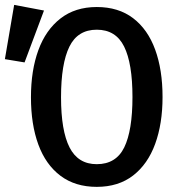

<svg xmlns="http://www.w3.org/2000/svg" viewBox="-86 -732 706 766"><path d="M562.5 -345Q562.5 -238.5 533 -157.8Q503.5 -77 445 -31.8Q386.5 13.5 300 13.5Q214 13.5 155.2 -30.8Q96.5 -75 67 -155.2Q37.5 -235.5 37.5 -344Q37.5 -451 67 -531.8Q96.5 -612.5 155.2 -658.2Q214 -704 300 -704Q386.5 -704 445 -659.5Q503.5 -615 533 -534.2Q562.5 -453.5 562.5 -345ZM442.5 -345Q442.5 -479 409.2 -546.2Q376 -613.5 300 -613.5Q224 -613.5 190.8 -545.8Q157.5 -478 157.5 -344Q157.5 -210.5 191.5 -143.8Q225.5 -77 300 -77Q377 -77 409.8 -144.2Q442.5 -211.5 442.5 -345ZM-29.5 -712.5 89.5 -690 12 -483 -66.5 -496Z"/></svg>

Font: Fira Code Light Medium
Style: Regular
Weight: 500
Monospace: yes
Version: Version 5.002